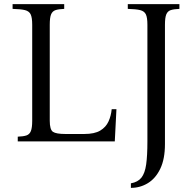

<svg xmlns="http://www.w3.org/2000/svg" viewBox="-20 -685 951 930"><path d="M66 0V-23Q93 -24 108 -29Q123 -34 129.5 -50Q136 -66 136 -100V-565Q136 -600 128.5 -615.5Q121 -631 101 -636Q81 -641 41 -642V-665H291V-642Q264 -641 249 -636Q234 -631 227.5 -615.5Q221 -600 221 -565V-100Q221 -57 236.5 -46.5Q252 -36 297 -36H388Q438 -36 465.5 -52.5Q493 -69 505.5 -96.5Q518 -124 521 -156H544L536 0ZM614 225V203Q648 197 665 175.5Q682 154 688 111.5Q694 69 694 0V-565Q694 -600 686.5 -615.5Q679 -631 659 -636Q639 -641 599 -642V-665H849V-642Q822 -641 807 -636Q792 -631 785.5 -615.5Q779 -600 779 -565V13Q779 85 756.5 132Q734 179 696.5 202Q659 225 614 225Z"/></svg>

Font: Bona Nova
Style: Regular
Weight: 400
Designer: Mateusz Machalski
Foundry: Capitalics
Version: Version 4.001; ttfautohint (v1.8.3)